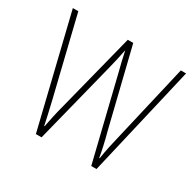

<svg xmlns="http://www.w3.org/2000/svg" viewBox="-121 -660 807 793"><g transform="rotate(30 282.0 -263.5)"><path d="M309 -389 404 0H429L552 -527H527L440 -153C430 -110 426 -95 418 -45H416C410 -79 402 -116 391 -156L300 -527H274L181 -161C169 -117 160 -73 155 -46H153C146 -80 139 -111 128 -157L38 -527H12L140 0H167L265 -389C273 -421 280 -451 286 -482H287C294 -451 300 -422 309 -389Z"/></g></svg>

Font: Noto Sans Gujarati Condensed Thin
Style: Regular
Weight: 100
Width: 3
Designer: Jelle Bosma - Monotype Design Team, Universal Thirst
Foundry: Monotype Imaging Inc.
Version: Version 2.106